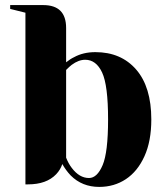

<svg xmlns="http://www.w3.org/2000/svg" viewBox="-20 -720 655 755"><path d="M258 -30Q239 -50 225 -75Q218 -53 201 -35Q163 5 90 5H80V-670L20 -685V-700H150Q240 -700 240 -610V-475Q256 -488 271 -495Q307 -515 355 -515Q456 -515 515.5 -446.5Q575 -378 575 -250Q575 -165 548 -105.5Q521 -46 475 -15.5Q429 15 370 15Q303 15 258 -30ZM405 -250Q405 -385 381.5 -435Q358 -485 315 -485Q289 -485 262 -465Q254 -459 240 -445V-100Q249 -77 262 -60Q292 -20 330 -20Q362 -20 383.5 -70.5Q405 -121 405 -250Z"/></svg>

Font: Yeseva One
Style: Regular
Weight: 400
Designer: Jovanny Lemonad
Foundry: Jovanny Lemonad
Version: Version 2.000